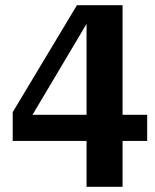

<svg xmlns="http://www.w3.org/2000/svg" viewBox="-20 -658 600 741"><path d="M29 -114V-225L277 -638H346L329 -591L74 -162L78 -215H548V-114ZM453 63H314V-600L318 -638H453Z"/></svg>

Font: Roboto Serif SemiBold
Style: Regular
Weight: 600
Designer: Greg Gazdowicz
Foundry: Commercial Type
Version: Version 1.008